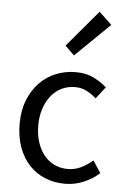

<svg xmlns="http://www.w3.org/2000/svg" viewBox="-55 -821 567 873"><g transform="rotate(5 228.0 -384.5)"><path d="M274 12Q226 12 184 -5Q142 -22 111.5 -54.5Q81 -87 63.5 -134.5Q46 -182 46 -242Q46 -303 65 -350.5Q84 -398 116 -431Q148 -464 190.5 -481Q233 -498 280 -498Q328 -498 362 -481Q396 -464 422 -441L380 -387Q359 -406 335.5 -418Q312 -430 283 -430Q250 -430 222 -416.5Q194 -403 174 -378Q154 -353 142.5 -318.5Q131 -284 131 -242Q131 -200 142 -166Q153 -132 172.5 -107.5Q192 -83 220 -69.5Q248 -56 281 -56Q315 -56 343.5 -70.5Q372 -85 395 -105L431 -50Q398 -21 358 -4.5Q318 12 274 12ZM265 -573 223 -614 364 -781 422 -726Z"/></g></svg>

Font: Processing Sans Pro
Style: Regular
Weight: 400
Designer: Paul D. Hunt
Foundry: Adobe Systems Incorporated
Version: Version 2.020;PS 2.000;hotconv 1.0.86;makeotf.lib2.5.63406